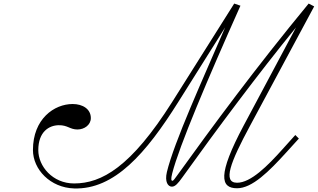

<svg xmlns="http://www.w3.org/2000/svg" viewBox="-20 -1048 1784 1078"><path d="M396 10C622 17 799 -185 982 -477L1244 -894C1119 -604 957 -249 917 -82C904 -27 923 0 945 0C964 0 980 -19 1003 -51C1197 -322 1433 -638 1642 -894L1348 -343C1200 -65 1218 9 1311 9C1396 9 1490 -85 1588 -193L1658 -270L1638 -290L1567 -211C1482 -116 1388 -22 1311 -22C1229 -22 1273 -136 1384 -342L1744 -1012L1713 -1028C1412 -663 1175 -341 974 -62C962 -46 954 -33 948 -33C942 -33 938 -40 947 -75C986 -227 1145 -602 1330 -1016L1295 -1028L947 -476C715 -109 550 -18 396 -18C275 -18 195 -115 195 -205C195 -309 256 -344 309 -345C360 -346 372 -321 415 -321C454 -321 490 -347 490 -385C490 -436 444 -464 388 -464C284 -464 165 -380 165 -206C165 -96 263 6 396 10Z"/></svg>

Font: Louise
Style: Regular
Weight: 400
Designer: Ange Degheest & Luna Delabre & Camille Depalle
Foundry: Velvetyne Type Foundry
Version: Version 1.000;FEAKit 1.0